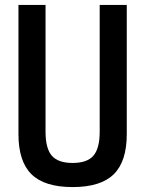

<svg xmlns="http://www.w3.org/2000/svg" viewBox="-20 -750 590 780"><path d="M275 10Q161 10 108 -42Q55 -94 55 -205V-730H165V-215Q165 -147 190.5 -117.5Q216 -88 275 -88Q334 -88 359.5 -117.5Q385 -147 385 -215V-730H495V-205Q495 -94 442 -42Q389 10 275 10Z"/></svg>

Font: M PLUS Code Latin SemiExpanded Medium
Style: Regular
Weight: 500
Width: 6
Designer: Coji Morishita
Foundry: UNDERFOREST DESIGN
Version: Version 1.002; ttfautohint (v1.8.3)